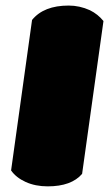

<svg xmlns="http://www.w3.org/2000/svg" viewBox="-20 -659 389 684"><path d="M224.6 -639.2Q263.7 -639.2 300.3 -622.6Q329.1 -608.4 348.6 -584L272.5 -39.6Q234.4 4.9 149.9 4.9Q106 4.9 71.5 -10.7Q37.1 -26.4 19.5 -51.8L94.2 -587.9Q135.7 -639.2 224.6 -639.2Z"/></svg>

Font: Modak
Style: Regular
Weight: 400
Version: Version 1.036;PS Version 1.000;hotconv 1.0.79;makeotf.lib2.5